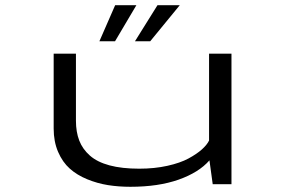

<svg xmlns="http://www.w3.org/2000/svg" viewBox="-20 -707 1090 737"><path d="M361.5 -548.5 422 -687H503.5L421.5 -548.5ZM498 -548.5 584.5 -687H670L556.5 -548.5ZM480.5 10Q435 10 394.2 3.5Q353.5 -3 314.5 -19Q275.5 -35 247.8 -59.8Q220 -84.5 203 -124Q186 -163.5 186 -213.5V-501H271.5V-243.5Q271.5 -200.5 284.2 -167.5Q297 -134.5 325 -109.8Q353 -85 400.5 -72.2Q448 -59.5 514.5 -59.5Q573 -59.5 622.5 -70.5Q672 -81.5 703.8 -98.8Q735.5 -116 755 -133.5Q774.5 -151 782.5 -167.5V-501H868.5V0H796.5L784 -91.5Q743.5 -45 665.8 -17.5Q588 10 480.5 10Z"/></svg>

Font: League Mono Extended Light
Style: Regular
Weight: 300
Width: 9
Designer: Tyler Finck
Foundry: The League of Moveable Type / Tyler Finck
Version: Version 2.210